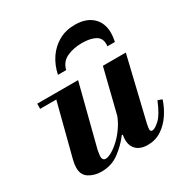

<svg xmlns="http://www.w3.org/2000/svg" viewBox="-165 -831 932 972"><g transform="rotate(-30 301.0 -345.0)"><path d="M152 11Q112 11 81 -8Q50 -27 50 -69Q50 -88 56 -113L143 -450H280L189 -95Q188 -88 186 -76.5Q184 -65 184 -57Q184 -47 189 -41Q194 -35 203 -35Q217 -35 240 -48Q263 -61 288.5 -85.5Q314 -110 336 -144Q358 -178 370 -220L339 -98H332Q302 -57 257 -23Q212 11 152 11ZM41 -420V-450H215V-420ZM422 11Q396 11 376.5 2Q357 -7 346 -25Q335 -43 335 -70Q335 -82 338 -97.5Q341 -113 351 -153L425 -450H559L472 -87Q469 -74 468 -65.5Q467 -57 467 -54Q467 -41 479 -41Q494 -41 521.5 -66.5Q549 -92 577 -161L602 -152Q589 -111 564 -73.5Q539 -36 503.5 -12.5Q468 11 422 11ZM205 -524Q216 -576 243 -615.5Q270 -655 311 -678Q352 -701 405 -701Q470 -701 507 -667Q544 -633 544 -574Q544 -563 542.5 -550.5Q541 -538 538 -524H494Q495 -528 495 -531.5Q495 -535 495 -538Q495 -573 466 -588Q437 -603 390 -603Q341 -603 302.5 -585.5Q264 -568 253 -524Z"/></g></svg>

Font: Libre Bodoni
Style: Italic
Weight: 400
Italic angle: -13°
Designer: Pablo Impallari, Rodrigo Fuenzalida
Foundry: Impallari Type
Version: Version 2.005;gftools[0.9.23]